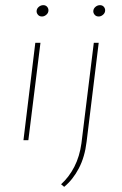

<svg xmlns="http://www.w3.org/2000/svg" viewBox="-20 -544 474 745"><path d="M117 -378H137L90 0H71ZM122 -500Q122 -510 130 -517Q138 -524 148 -524Q157 -524 162.5 -518Q168 -512 168 -504Q168 -494 160 -487Q152 -480 143 -480Q133 -480 127.5 -486.5Q122 -493 122 -500ZM217 171Q248 143 268.5 103Q289 63 296 12L344 -378H363L316 6Q309 65 286 109Q263 153 229 181ZM342 -500Q342 -510 350 -517Q358 -524 368 -524Q377 -524 382.5 -518Q388 -512 388 -504Q388 -494 380 -487Q372 -480 363 -480Q353 -480 347.5 -486.5Q342 -493 342 -500Z"/></svg>

Font: Josefin Sans Thin Thin
Style: Italic
Weight: 250
Italic angle: -7°
Version: Version 2.000